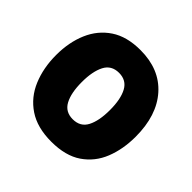

<svg xmlns="http://www.w3.org/2000/svg" viewBox="-148 -706 860 860"><g transform="rotate(45 281.5 -276.5)"><path d="M285 10Q196 10 138.5 -28.5Q81 -67 53.5 -133Q26 -199 26 -280Q26 -361 53.5 -425Q81 -489 136.5 -526Q192 -563 278 -563Q399 -563 468 -485.5Q537 -408 537 -273Q537 -194 511.5 -130Q486 -66 430.5 -28Q375 10 285 10ZM282 -129Q330 -129 350.5 -168.5Q371 -208 371 -276Q371 -345 350 -384Q329 -423 282 -423Q234 -423 213.5 -383Q193 -343 193 -276Q193 -207 214 -168Q235 -129 282 -129Z"/></g></svg>

Font: Noto Sans Mono SemiCondensed Black
Style: Regular
Weight: 900
Width: 4
Designer: Monotype Design Team
Foundry: Monotype Imaging Inc.
Version: Version 2.014; ttfautohint (v1.8.4.7-5d5b)